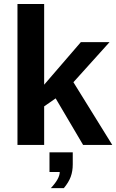

<svg xmlns="http://www.w3.org/2000/svg" viewBox="-20 -745 597 987"><path d="M407.2 0 266.1 -239.3 207 -198.2V0H69.8V-724.6H207V-309.6L395.5 -528.3H543L357.4 -322.3L557.1 0ZM354 99.6Q354 135.3 343.5 163.8Q333 192.4 308.1 222.2H241.2Q287.1 173.3 287.1 139.2H234.4V38.1H354Z"/></svg>

Font: Liberation Sans
Style: Bold
Weight: 700
Designer: Steve Matteson
Foundry: Ascender Corporation
Version: Version 2.1.5